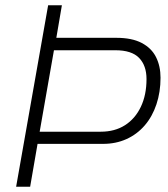

<svg xmlns="http://www.w3.org/2000/svg" viewBox="-20 -706 634 726"><path d="M41 0 162 -686H214L193 -563H420Q479 -563 516 -543.5Q553 -524 570 -490Q587 -456 587 -412Q587 -358 571.5 -311.5Q556 -265 527 -231.5Q498 -198 458 -180Q418 -162 370 -162H122L94 0ZM130 -208H361Q414 -208 452.5 -232.5Q491 -257 512.5 -302Q534 -347 534 -407Q534 -458 506 -487Q478 -516 416 -516H184Z"/></svg>

Font: Archivo SemiCondensed Thin
Style: Italic
Weight: 250
Width: 4
Italic angle: -10°
Designer: Hector Gatti
Foundry: Omnibus-Type
Version: Version 2.001